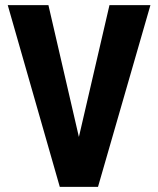

<svg xmlns="http://www.w3.org/2000/svg" viewBox="-20 -731 618 751"><path d="M288.6 -195.3 408.2 -710.9H568.4L363.3 0H213.9L10.3 -710.9H169.4Z"/></svg>

Font: TypoPRO Roboto
Style: Bold
Weight: 700
Designer: Google
Version: Version 2.136; 2016